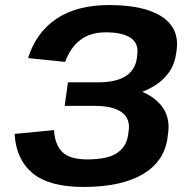

<svg xmlns="http://www.w3.org/2000/svg" viewBox="-20 -730 750 760"><path d="M310 10Q174 10 108.5 -45Q43 -100 38 -200L194 -215Q197 -157 227 -128Q257 -99 325 -99Q404 -99 442 -123.5Q480 -148 487 -195L489 -210Q497 -260 462 -285.5Q427 -311 354 -311H236L249 -404H367Q438 -404 476.5 -428Q515 -452 522 -500L523 -513Q530 -557 498 -579.5Q466 -602 399 -602Q337 -602 297.5 -571.5Q258 -541 238 -485L91 -500Q123 -602 204 -656Q285 -710 411 -710Q552 -710 621.5 -663.5Q691 -617 679 -531L677 -518Q669 -453 617 -409Q565 -365 478 -349L485 -385Q571 -366 613.5 -318Q656 -270 645 -200L643 -184Q630 -90 544.5 -40Q459 10 310 10Z"/></svg>

Font: Pathway Extreme 8pt Thin 12pt
Style: Bold Italic
Weight: 700
Italic angle: -8°
Version: Version 1.001;gftools[0.9.26]